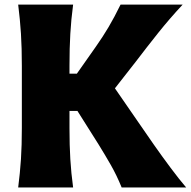

<svg xmlns="http://www.w3.org/2000/svg" viewBox="-20 -830 846 850"><path d="M60.5 0Q68.8 -64.9 72.8 -125.7Q76.7 -186.5 76.7 -263.2V-538.6Q76.7 -617.7 72.8 -680.4Q68.8 -743.2 60.5 -809.6H303.7Q294.9 -743.2 291.3 -680.4Q287.6 -617.7 287.6 -538.6V-503.9H320.3L404.8 -624Q435.1 -667 460.7 -710.2Q486.3 -753.4 513.7 -809.6H788.6Q730 -746.6 679.9 -683.8Q629.9 -621.1 582 -558.1L488.8 -439L591.3 -290.5Q622.6 -244.6 660.2 -190.9Q697.8 -137.2 735.4 -86.9Q772.9 -36.6 804.2 0H518.6Q496.1 -55.2 470.2 -100.3Q444.3 -145.5 416.5 -190.4L322.8 -338.9H287.6V-263.2Q287.6 -186.5 291.3 -125.7Q294.9 -64.9 303.7 0Z"/></svg>

Font: Pinar-DS2-FD ExtraBold
Style: Regular
Weight: 800
Designer: Amin Abedi
Version: Version 3.000